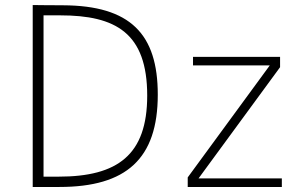

<svg xmlns="http://www.w3.org/2000/svg" viewBox="-20 -743 1186 763"><path d="M110 -723V0H216C482 0 607 -112 607 -367C607 -608 498 -721 230 -722C170 -722 112 -723 110 -723ZM153 -682H219C440 -682 565 -612 565 -363C565 -127 447 -41 213 -41H153ZM726 0H1100V-34H769L1093 -476V-517H747V-483H1052L726 -38Z"/></svg>

Font: United Sans Thin
Style: Regular
Weight: 100
Designer: Pablo Impallari, Rodrigo Fuenzalida (Modified by Dan O. Williams)
Version: Version 1.000;PS 001.000;hotconv 1.0.88;makeotf.lib2.5.64775